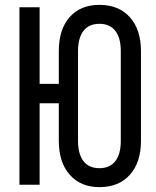

<svg xmlns="http://www.w3.org/2000/svg" viewBox="-20 -760 640 790"><path d="M389 10Q312 10 267 -41Q222 -92 222 -180V-335H143V0H60V-730H143V-415H222V-550Q222 -639 266.5 -689.5Q311 -740 389 -740Q469 -740 514.5 -689Q560 -638 560 -550V-180Q560 -92 514.5 -41Q469 10 389 10ZM389 -68Q432 -68 454.5 -97Q477 -126 477 -180V-550Q477 -604 454.5 -633Q432 -662 389 -662Q346 -662 323.5 -633Q301 -604 301 -550V-180Q301 -126 323.5 -97Q346 -68 389 -68Z"/></svg>

Font: NKDuy Mono
Style: Regular
Weight: 400
Monospace: yes
Designer: NKDuy
Foundry: NKDuy
Version: Version 2.251; ttfautohint (v1.8.4.7-5d5b)